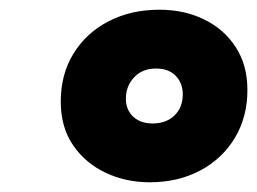

<svg xmlns="http://www.w3.org/2000/svg" viewBox="-20 -760 529 395"><path d="M288 -385Q239 -385 197.5 -404.5Q156 -424 130.5 -461Q105 -498 105 -551Q105 -607 131 -649.5Q157 -692 203 -716Q249 -740 308 -740Q359 -740 400 -720Q441 -700 465 -663Q489 -626 489 -575Q489 -519 463 -476Q437 -433 391.5 -409Q346 -385 288 -385ZM294 -506Q322 -506 339 -522.5Q356 -539 356 -566Q356 -589 341.5 -604Q327 -619 301 -619Q273 -619 256 -601Q239 -583 239 -557Q239 -534 254 -520Q269 -506 294 -506Z"/></svg>

Font: Mona Sans ExtraLight Black
Style: Italic
Weight: 900
Italic angle: -11.6951°
Version: Version 2.000